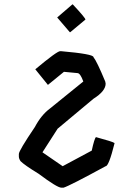

<svg xmlns="http://www.w3.org/2000/svg" viewBox="-20 -871 618 890"><path d="M264.6 -1Q245.1 -1 159.2 -65.4Q92.8 -106 75.2 -124Q67.4 -135.7 67.4 -145.5V-157.2Q67.4 -172.4 141.6 -282.2Q171.4 -338.4 211.9 -368.2L366.2 -493.2Q352.1 -532.2 338.9 -532.2L276.4 -538.1L202.1 -477.5L143.6 -549.8Q244.1 -633.8 258.8 -633.8H262.7Q413.1 -620.6 413.1 -606.4Q429.2 -586.4 467.8 -493.2L469.7 -483.4Q469.7 -448.7 413.1 -413.1L247.1 -274.4L176.8 -165L270.5 -100.6L405.3 -172.9Q417.5 -229 424.8 -235.4Q502.9 -214.4 510.7 -208V-206.1Q484.4 -100.6 469.7 -100.6Q302.2 -9.3 274.4 -1ZM305.7 -721.7H303.7L245.1 -790L315.4 -850.6H317.4Q376 -788.1 376 -780.3Z"/></svg>

Font: ww_drahtTSB
Style: Regular
Weight: 400
Designer: Dr. Wolfgang Wiebecke
Version: Version 1.06 May 21, 2010, initial release